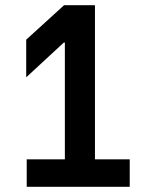

<svg xmlns="http://www.w3.org/2000/svg" viewBox="-20 -720 554 740"><path d="M227 -700H346V-106H480V0H83V-106H230V-556H226L81 -422V-567Z"/></svg>

Font: Lopes Sans SemiBold
Style: Regular
Weight: 600
Designer: Gabriel Lam, Diego Maldonado
Foundry: TypeRant, Foresti Design
Version: Version 4.000